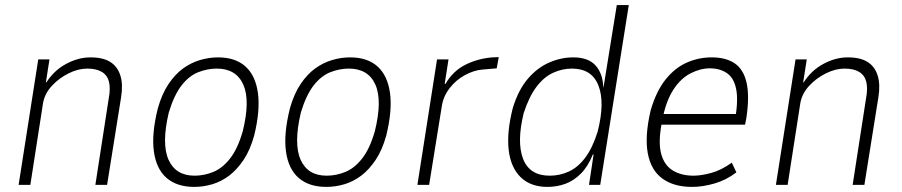

<svg xmlns="http://www.w3.org/2000/svg" viewBox="-20 -725 3538 753"><path d="M53 0 130 -492H174L160 -402H162Q192 -449 239.5 -474.5Q287 -500 335 -500Q384 -500 412.5 -482Q441 -464 452 -429Q463 -394 455 -344L400 0H354L406 -336Q414 -378 407.5 -404Q401 -430 379.5 -443Q358 -456 322 -456Q287 -456 249.5 -437.5Q212 -419 184 -389Q156 -359 149 -322L99 0Z M742 8Q674 8 633.5 -27Q593 -62 583.5 -131Q574 -200 599 -300Q615 -357 641 -395.5Q667 -434 698 -456.5Q729 -479 764.5 -489.5Q800 -500 835 -500Q903 -500 942.5 -464.5Q982 -429 991.5 -360.5Q1001 -292 977 -194Q961 -136 935 -97.5Q909 -59 878.5 -36Q848 -13 813 -2.5Q778 8 742 8ZM743 -36Q780 -36 816 -50.5Q852 -65 882 -103Q912 -141 932 -210Q962 -331 934 -393.5Q906 -456 830 -456Q794 -456 758 -442Q722 -428 692.5 -390.5Q663 -353 642 -284Q613 -161 641 -98.5Q669 -36 743 -36Z M1260 8Q1192 8 1151.5 -27Q1111 -62 1101.5 -131Q1092 -200 1117 -300Q1133 -357 1159 -395.5Q1185 -434 1216 -456.5Q1247 -479 1282.5 -489.5Q1318 -500 1353 -500Q1421 -500 1460.5 -464.5Q1500 -429 1509.5 -360.5Q1519 -292 1495 -194Q1479 -136 1453 -97.5Q1427 -59 1396.5 -36Q1366 -13 1331 -2.5Q1296 8 1260 8ZM1261 -36Q1298 -36 1334 -50.5Q1370 -65 1400 -103Q1430 -141 1450 -210Q1480 -331 1452 -393.5Q1424 -456 1348 -456Q1312 -456 1276 -442Q1240 -428 1210.5 -390.5Q1181 -353 1160 -284Q1131 -161 1159 -98.5Q1187 -36 1261 -36Z M1617 0 1694 -492H1739L1724 -396H1727Q1757 -447 1805 -471Q1853 -495 1910 -500L1936 -501L1928 -457L1870 -452Q1838 -449 1803.5 -430.5Q1769 -412 1744 -380Q1719 -348 1713 -310L1663 0Z M2127 8Q2061 8 2022 -30Q1983 -68 1975 -137Q1967 -206 1991 -301Q2013 -373 2050.5 -416.5Q2088 -460 2134.5 -480Q2181 -500 2228 -500Q2287 -500 2315.5 -468.5Q2344 -437 2346 -383H2347L2399 -705H2446L2334 0H2290L2308 -119H2305Q2286 -72 2258 -44Q2230 -16 2197 -4Q2164 8 2127 8ZM2136 -36Q2176 -36 2211.5 -52.5Q2247 -69 2275.5 -107Q2304 -145 2324 -209Q2353 -323 2327 -389.5Q2301 -456 2223 -456Q2185 -456 2149 -439.5Q2113 -423 2084 -384.5Q2055 -346 2034 -282Q2006 -168 2031.5 -102Q2057 -36 2136 -36Z M2694 8Q2623 8 2578 -24.5Q2533 -57 2520.5 -124Q2508 -191 2532 -293Q2554 -368 2590.5 -413.5Q2627 -459 2673.5 -479.5Q2720 -500 2771 -500Q2827 -500 2861.5 -476.5Q2896 -453 2908 -400.5Q2920 -348 2907 -261L2902 -236H2558L2565 -278H2886L2863 -256Q2876 -333 2867 -376.5Q2858 -420 2830.5 -438.5Q2803 -457 2764 -457Q2727 -457 2688.5 -437.5Q2650 -418 2621 -373.5Q2592 -329 2578 -257L2575 -241Q2561 -167 2573 -122Q2585 -77 2618.5 -56.5Q2652 -36 2700 -36Q2729 -36 2768.5 -46.5Q2808 -57 2850 -87L2868 -49Q2829 -19 2782.5 -5.5Q2736 8 2694 8Z M3023 0 3100 -492H3144L3130 -402H3132Q3162 -449 3209.5 -474.5Q3257 -500 3305 -500Q3354 -500 3382.5 -482Q3411 -464 3422 -429Q3433 -394 3425 -344L3370 0H3324L3376 -336Q3384 -378 3377.5 -404Q3371 -430 3349.5 -443Q3328 -456 3292 -456Q3257 -456 3219.5 -437.5Q3182 -419 3154 -389Q3126 -359 3119 -322L3069 0Z"/></svg>

Font: Nunito Sans 7pt Condensed ExtraLight
Style: Italic
Weight: 250
Width: 3
Italic angle: -9°
Designer: Vernon Adams
Foundry: Vernon Adams
Version: Version 3.101;gftools[0.9.27]